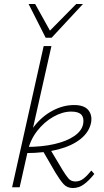

<svg xmlns="http://www.w3.org/2000/svg" viewBox="-20 -943 523 967"><path d="M41 0 200 -711H239L79 0ZM347 4Q318 4 300 -16Q282 -36 259 -74L194 -186L231 -194L295 -87Q312 -59 325 -44Q338 -29 360 -29Q383 -29 402 -44.5Q421 -60 440 -84L455 -67Q428 -33 402.5 -14.5Q377 4 347 4ZM109 -172 110 -203Q192 -203 254.5 -217.5Q317 -232 355 -258.5Q393 -285 399 -320Q404 -350 389.5 -365.5Q375 -381 339 -381Q295 -381 249 -355Q203 -329 168 -284.5Q133 -240 120 -183H95Q111 -254 151 -305.5Q191 -357 244.5 -385.5Q298 -414 353 -414Q403 -414 424 -389.5Q445 -365 439 -327Q430 -279 387 -244Q344 -209 273.5 -190.5Q203 -172 109 -172ZM210 -753 221 -778 364 -923H398L240 -753ZM210 -753 124 -923H157L237 -779L240 -753Z"/></svg>

Font: Ysabeau Office ExtraLight
Style: Italic
Weight: 250
Italic angle: -12°
Designer: Christian Thalmann (Catharsis Fonts)
Version: Version 2.001;gftools[0.9.30]; featfreeze: tnum,lnum,ss02